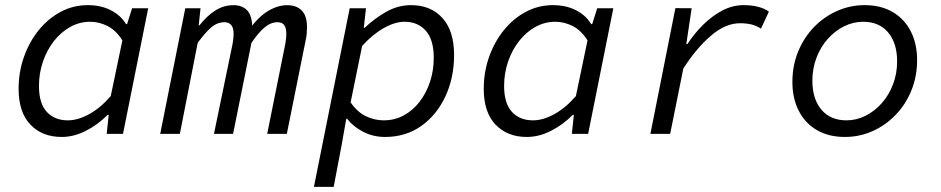

<svg xmlns="http://www.w3.org/2000/svg" viewBox="-20 -518 3640 743"><path d="M218.7 12Q143.4 12 97.7 -35.7Q52 -83.3 52 -174.4Q52 -239.6 72.8 -298Q93.5 -356.5 130 -401.5Q166.6 -446.5 215 -472.3Q263.5 -498.1 319.3 -498.1Q371.1 -498.1 409.5 -478.1Q447.9 -458.1 467.7 -424.7H471.7L491.2 -486.1H553.5L456 0H393L400.6 -73.6H396.6Q358.8 -35.3 312.2 -11.7Q265.7 12 218.7 12ZM242.4 -52.3Q281.6 -52.3 325.3 -76.4Q369 -100.4 408.6 -146.3L453.6 -361.7Q429 -400.7 396.2 -417.2Q363.4 -433.8 329.1 -433.8Q287.6 -433.8 251.5 -413.6Q215.3 -393.3 188.3 -358.5Q161.3 -323.8 146 -279.1Q130.8 -234.4 130.8 -185.6Q130.8 -117.6 161.2 -84.9Q191.5 -52.3 242.4 -52.3Z M600 0 697 -486H756L749 -420H752Q781 -457 813.5 -477.5Q846 -498 883 -498Q917 -498 936 -478.5Q955 -459 956 -415L944 -404Q982 -455 1019 -476.5Q1056 -498 1092 -498Q1127 -498 1147.5 -477.5Q1168 -457 1168 -413Q1168 -400 1167 -388Q1166 -376 1162 -358L1090 0H1014L1084 -348Q1086 -360 1087 -369Q1088 -378 1088 -386Q1088 -411 1079.5 -421.5Q1071 -432 1054 -432Q1028 -432 1004 -412Q980 -392 953 -352L882 0H808L880 -348Q882 -360 883 -369Q884 -378 884 -386Q884 -411 874.5 -421.5Q865 -432 849 -432Q821 -432 797.5 -412Q774 -392 745 -352L676 0Z M1194.8 205.1 1333.3 -486.1H1396.3L1387.8 -410.5H1391.4Q1429.3 -446.6 1474.8 -472.4Q1520.2 -498.1 1570.9 -498.1Q1647.2 -498.1 1692.2 -448.2Q1737.2 -398.4 1737.2 -305.4Q1737.2 -217.2 1703.6 -145Q1670 -72.8 1610 -30.4Q1550 12 1470 12Q1424.1 12 1385.6 -7.9Q1347 -27.7 1323.2 -58.4H1320L1301.6 45.7L1271.3 205.1ZM1464.6 -52.3Q1507 -52.3 1542.2 -71.3Q1577.4 -90.3 1603.4 -123.8Q1629.4 -157.2 1643.9 -201Q1658.5 -244.7 1658.5 -294.2Q1658.5 -364.8 1627.6 -399.3Q1596.7 -433.8 1545.4 -433.8Q1508.1 -433.8 1464.4 -408.9Q1420.7 -384 1381.4 -340.1L1336.8 -121.9Q1363 -83.9 1396.3 -68.1Q1429.7 -52.3 1464.6 -52.3Z M2018.7 12Q1943.4 12 1897.7 -35.7Q1852 -83.3 1852 -174.4Q1852 -239.6 1872.8 -298Q1893.5 -356.5 1930 -401.5Q1966.6 -446.5 2015 -472.3Q2063.5 -498.1 2119.3 -498.1Q2171.1 -498.1 2209.5 -478.1Q2247.9 -458.1 2267.7 -424.7H2271.7L2291.2 -486.1H2353.5L2256 0H2193L2200.6 -73.6H2196.6Q2158.8 -35.3 2112.2 -11.7Q2065.7 12 2018.7 12ZM2042.4 -52.3Q2081.6 -52.3 2125.3 -76.4Q2169 -100.4 2208.6 -146.3L2253.6 -361.7Q2229 -400.7 2196.2 -417.2Q2163.4 -433.8 2129.1 -433.8Q2087.6 -433.8 2051.5 -413.6Q2015.3 -393.3 1988.3 -358.5Q1961.3 -323.8 1946 -279.1Q1930.8 -234.4 1930.8 -185.6Q1930.8 -117.6 1961.2 -84.9Q1991.5 -52.3 2042.4 -52.3Z M2496.9 0 2593.6 -486.5 2656.6 -486.1 2635.8 -347.2H2639.8Q2667 -388.5 2701.6 -422.7Q2736.2 -456.9 2775.7 -477.5Q2815.1 -498.1 2857.5 -498.1Q2889.8 -498.1 2914.2 -491.6Q2938.7 -485.2 2955.5 -473L2924.7 -407.1Q2906.8 -418.9 2887.4 -423.5Q2867.9 -428.1 2843.8 -428.1Q2787.7 -428.1 2731.2 -379.9Q2674.8 -331.7 2624.3 -252.8L2573.4 0Z M3249.7 12Q3186 12 3140.6 -14.9Q3095.1 -41.7 3070.8 -89.7Q3046.4 -137.7 3046.4 -200.6Q3046.4 -264.8 3068.9 -319.1Q3091.3 -373.3 3130.2 -413.4Q3169.2 -453.6 3219.8 -475.8Q3270.4 -498.1 3325.8 -498.1Q3389.5 -498.1 3434.9 -471.2Q3480.4 -444.4 3504.7 -396.4Q3529 -348.4 3529 -285.5Q3529 -221.9 3506.6 -167.3Q3484.2 -112.8 3445.2 -72.7Q3406.3 -32.5 3356 -10.3Q3305.7 12 3249.7 12ZM3255.4 -52.3Q3294.2 -52.3 3329.4 -70Q3364.6 -87.6 3392.2 -118.6Q3419.7 -149.6 3435.7 -191.4Q3451.7 -233.1 3451.7 -280.2Q3451.7 -351 3417 -392.4Q3382.3 -433.8 3320.1 -433.8Q3281.7 -433.8 3246.3 -416.1Q3210.9 -398.4 3183.3 -367.5Q3155.8 -336.5 3139.7 -294.9Q3123.7 -253.4 3123.7 -205.9Q3123.7 -135.1 3158.6 -93.7Q3193.6 -52.3 3255.4 -52.3Z"/></svg>

Font: SourceCodeVF
Style: Italic
Weight: 200
Italic angle: -11°
Monospace: yes
Designer: Paul D. Hunt, Teo Tuominen
Foundry: Adobe
Version: Version 1.026;hotconv 1.1.0;makeotfexe 2.6.0